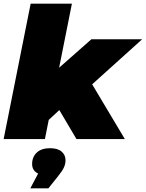

<svg xmlns="http://www.w3.org/2000/svg" viewBox="-25 -762 799 1052"><path d="M480 -300 659 0H394L300 -159L242 -105L221 0H-5L143 -742H369L299 -391L476 -547H754ZM334 116Q334 136 325.5 155Q317 174 292 205L240 270H141L184 189Q151 173 151 137Q151 98 176.5 74Q202 50 249 50Q291 50 312.5 68.5Q334 87 334 116Z"/></svg>

Font: Montserrat Alternates Black
Style: Italic
Weight: 900
Italic angle: -11.3°
Designer: Julieta Ulanovsky
Foundry: Julieta Ulanovsky
Version: Version 7.200